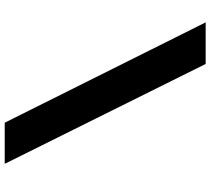

<svg xmlns="http://www.w3.org/2000/svg" viewBox="-58 -728 871 794"><g transform="rotate(-90 377.0 -331.5)"><path d="M681 84H509L96 -747H266Z"/></g></svg>

Font: Figtree Light Black
Style: Italic
Weight: 900
Italic angle: -9.5°
Version: Version 2.000